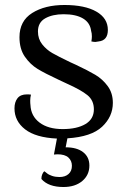

<svg xmlns="http://www.w3.org/2000/svg" viewBox="-20 -542 508 769"><path d="M250 12 243 48Q288 48 313 67.5Q338 87 338 121Q338 159 309.5 183Q281 207 234 207Q174 207 146 175V171Q146 164 149.5 155.5Q153 147 158 144Q160 145 167.5 151.5Q175 158 188.5 162.5Q202 167 218 167Q241 167 254.5 155Q268 143 268 122Q268 102 254 89Q240 76 210 76L196 77L208 13Q123 9 80.5 -24Q38 -57 38 -108Q38 -133 50 -148.5Q62 -164 88 -164Q98 -164 104 -163Q101 -151 101 -139Q101 -128 102 -121Q104 -77 138.5 -51Q173 -25 231 -25Q288 -25 322 -45Q356 -65 356 -104Q356 -140 330 -161Q304 -182 248 -207L216 -222Q160 -248 130.5 -266Q101 -284 79.5 -315Q58 -346 58 -393Q58 -458 109 -490Q160 -522 238 -522Q320 -522 366 -495.5Q412 -469 412 -422Q412 -380 375 -376Q365 -374 362 -374Q356 -374 346 -376Q348 -388 348 -396Q348 -409 345 -418Q341 -451 312.5 -468Q284 -485 235 -485Q190 -485 161 -468.5Q132 -452 132 -416Q132 -386 149 -364.5Q166 -343 189.5 -329.5Q213 -316 261 -293L283 -283Q332 -260 361.5 -242.5Q391 -225 411.5 -197Q432 -169 432 -130Q432 -75 389 -34.5Q346 6 250 12Z"/></svg>

Font: Arima Madurai
Style: Regular
Weight: 400
Designer: Joana Correia and Natanael Gama
Foundry: NDISCOVER
Version: Version 1.019